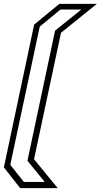

<svg xmlns="http://www.w3.org/2000/svg" viewBox="-23 -770 520 990"><path d="M81 200 -3 93 153 -643 283 -750H476.5L291.5 -601L152.5 51L274.5 200ZM100 168H207.5L118.5 59L261 -612L396.5 -721H289L182 -633L30 80Z"/></svg>

Font: Tourney Thin Light
Style: Italic
Weight: 300
Italic angle: -12°
Version: Version 1.015